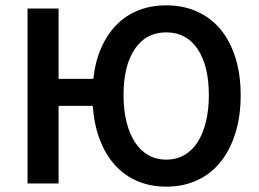

<svg xmlns="http://www.w3.org/2000/svg" viewBox="-20 -686 969 718"><path d="M602 12Q543 12 494.5 -8.5Q446 -29 410.5 -68Q375 -107 353.5 -163Q332 -219 327 -290H199V0H83V-654H199V-391H329Q336 -456 358.5 -507Q381 -558 416 -593.5Q451 -629 498 -647.5Q545 -666 602 -666Q665 -666 716.5 -643Q768 -620 804 -577Q840 -534 860 -471.5Q880 -409 880 -330Q880 -250 860 -187Q840 -124 804 -79.5Q768 -35 716.5 -11.5Q665 12 602 12ZM602 -89Q639 -89 669 -106Q699 -123 719 -154.5Q739 -186 750 -230.5Q761 -275 761 -330Q761 -440 719 -502.5Q677 -565 602 -565Q526 -565 484 -502.5Q442 -440 442 -330Q442 -275 453 -230.5Q464 -186 484.5 -154.5Q505 -123 534.5 -106Q564 -89 602 -89Z"/></svg>

Font: Processing Sans Pro Semibold
Style: Regular
Weight: 600
Designer: Paul D. Hunt
Foundry: Adobe Systems Incorporated
Version: Version 2.020;PS 2.000;hotconv 1.0.86;makeotf.lib2.5.63406